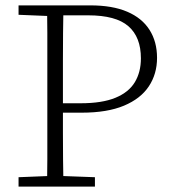

<svg xmlns="http://www.w3.org/2000/svg" viewBox="-20 -694 647 714"><path d="M49 0V-35L174 -40H197L333 -35V0ZM155 0Q156 -51 156 -102Q156 -153 156 -204.5Q156 -256 156 -307V-367Q156 -418 156 -469.5Q156 -521 156 -572Q156 -623 155 -674H216Q215 -623 214.5 -572Q214 -521 214 -470Q214 -419 214 -367V-298Q214 -251 214 -201Q214 -151 214.5 -101Q215 -51 216 0ZM187 -275V-310H280Q360 -310 409.5 -330.5Q459 -351 481.5 -388.5Q504 -426 504 -477Q504 -556 457.5 -596.5Q411 -637 308 -637H190V-674H316Q398 -674 453 -650.5Q508 -627 536 -583Q564 -539 564 -479Q564 -419 533.5 -373Q503 -327 441 -301Q379 -275 284 -275ZM49 -639V-674H181V-634H171Z"/></svg>

Font: Source Serif 4 Light
Style: Regular
Weight: 300
Designer: Frank Grießhammer
Foundry: Adobe Systems Incorporated
Version: Version 4.004;hotconv 1.0.116;makeotfexe 2.5.65601